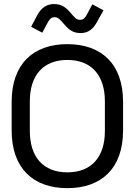

<svg xmlns="http://www.w3.org/2000/svg" viewBox="-20 -938 682 972"><path d="M321 14.5C494.5 14.5 603 -86.5 603 -277.5V-422.5C603 -613.5 494.5 -714.5 321 -714.5C147.5 -714.5 39 -613.5 39 -422.5V-277.5C39 -86.5 147.5 14.5 321 14.5ZM321 -65.5C200 -65.5 131 -142 131 -275V-425C131 -558 200 -634.5 321 -634.5C442 -634.5 511 -558 511 -425V-275C511 -142 442 -65.5 321 -65.5ZM194 -772.5 223.5 -827.5C232 -842 241 -851 256.5 -851C275.5 -851 286 -836.5 305 -815C330.5 -784.5 353 -770.5 388.5 -770.5C425.5 -770.5 451 -790 471 -826.5L504 -886L447.5 -916L418 -861C410 -846.5 400.5 -837.5 385 -837.5C366 -837.5 355.5 -852 337 -873.5C311 -904 288.5 -917.5 253 -917.5C216.5 -917.5 189 -898 170 -863.5L137.5 -802.5Z"/></svg>

Font: MCL Standard
Style: Regular
Weight: 400
Designer: Květoslav Bartoš
Foundry: Florian Karsten
Version: Version 1.001;Glyphs 3.2.3 (3260)